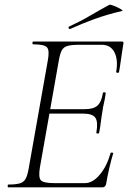

<svg xmlns="http://www.w3.org/2000/svg" viewBox="-20 -803 550 823"><path d="M15 0Q13 0 13 -6Q13 -12 15 -12Q48 -12 65 -17Q82 -22 90 -37Q98 -52 103 -81L185 -544Q193 -587 181.5 -600Q170 -613 122 -613Q119 -613 119 -619Q119 -625 122 -625H503Q511 -625 509 -616Q506 -598 502.5 -575Q499 -552 496 -530Q493 -508 490 -494Q489 -490 483 -491Q477 -492 478 -495Q487 -547 470.5 -579Q454 -611 416 -611H317Q286 -611 269 -606Q252 -601 244.5 -586.5Q237 -572 232 -543L151 -85Q144 -43 155 -30.5Q166 -18 213 -18H344Q377 -18 407.5 -54Q438 -90 454 -147Q455 -150 461 -149Q467 -148 465 -145Q457 -119 448.5 -82.5Q440 -46 435 -15Q432 0 419 0ZM405 -234Q404 -230 398 -230.5Q392 -231 393 -235Q401 -280 389 -298Q377 -316 336 -316H171L174 -335H343Q381 -335 398 -350.5Q415 -366 421 -404Q422 -408 428 -407.5Q434 -407 433 -402Q429 -374 425 -358.5Q421 -343 419 -325Q415 -303 412.5 -281.5Q410 -260 405 -234ZM281 -679Q277 -677 274.5 -682.5Q272 -688 276 -689Q326 -712 366.5 -736Q407 -760 448 -782Q451 -784 461.5 -780.5Q472 -777 483.5 -771.5Q495 -766 501.5 -761.5Q508 -757 503 -756Q436 -740 384 -721Q332 -702 281 -679Z"/></svg>

Font: Cormorant Garamond Light
Style: Italic
Weight: 300
Italic angle: -10°
Designer: Christian Thalmann (Catharsis Fonts)
Foundry: Catharsis Fonts
Version: Version 4.001